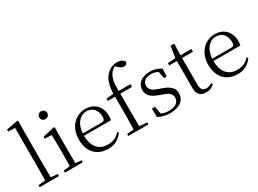

<svg xmlns="http://www.w3.org/2000/svg" viewBox="-37 -1521 3019 2243"><g transform="rotate(-30 1472.5 -399.5)"><path d="M128 0H295V-27L204 -36L202 -227V-639L205 -793L190 -802L41 -774V-747L131 -743V-227L129 -36L35 -27V0Z M490 -655C519 -655 545 -676 545 -707C545 -738 519 -760 490 -760C460 -760 437 -738 437 -707C437 -676 460 -655 490 -655ZM460 0H615V-27L536 -35L534 -227V-378L536 -515L524 -523L369 -487V-461L460 -457C462 -407 464 -352 464 -285V-227C464 -173 463 -91 461 -36L374 -27V0Z M958 14C1046 14 1111 -26 1155 -91L1140 -105C1098 -57 1046 -32 976 -32C864 -32 785 -102 783 -261H1146C1150 -277 1152 -297 1152 -321C1152 -438 1076 -526 950 -526C819 -526 708 -420 708 -254C708 -74 813 14 958 14ZM784 -292C792 -418 862 -495 948 -495C1034 -495 1083 -431 1083 -346C1083 -309 1074 -292 1041 -292Z M1321 0H1501V-27L1398 -36L1396 -227V-475H1554V-512H1395C1393 -628 1406 -682 1436 -728C1452 -753 1475 -773 1502 -784L1521 -765C1549 -739 1569 -727 1594 -727C1621 -727 1639 -743 1640 -764C1630 -795 1590 -813 1543 -813C1497 -813 1450 -796 1410 -759C1357 -709 1331 -638 1324 -514L1227 -505V-475H1325V-227C1325 -164 1324 -99 1322 -36L1230 -27V0Z M1793 14C1926 14 1993 -53 1993 -135C1993 -204 1955 -248 1854 -284L1805 -302C1733 -326 1702 -353 1702 -403C1702 -456 1741 -494 1819 -494C1851 -494 1881 -487 1912 -470L1929 -378H1966L1970 -482C1921 -512 1879 -526 1820 -526C1704 -526 1639 -463 1639 -382C1639 -309 1689 -267 1769 -238L1820 -219C1902 -192 1928 -164 1928 -115C1928 -57 1882 -17 1792 -17C1749 -17 1717 -24 1688 -38L1670 -140H1629L1630 -24C1684 1 1730 14 1793 14Z M2276 14C2325 14 2362 -2 2389 -33L2375 -50C2348 -35 2328 -26 2298 -26C2253 -26 2229 -53 2229 -116V-475H2376V-512H2229L2234 -667H2185L2161 -514L2056 -505V-475H2159V-201C2159 -165 2158 -146 2158 -115C2158 -28 2195 14 2276 14Z M2704 14C2792 14 2857 -26 2901 -91L2886 -105C2844 -57 2792 -32 2722 -32C2610 -32 2531 -102 2529 -261H2892C2896 -277 2898 -297 2898 -321C2898 -438 2822 -526 2696 -526C2565 -526 2454 -420 2454 -254C2454 -74 2559 14 2704 14ZM2530 -292C2538 -418 2608 -495 2694 -495C2780 -495 2829 -431 2829 -346C2829 -309 2820 -292 2787 -292Z"/></g></svg>

Font: Noto Serif CJK TC Light
Style: Regular
Weight: 300
Designer: Ryoko NISHIZUKA 西塚涼子 (kana & ideographs); Frank Grießhammer (Latin, Greek & Cyrillic); Wenlong ZHANG 张文龙 (bopomofo); San
Foundry: Adobe
Version: Version 2.001;hotconv 1.1.0;makeotfexe 2.6.0